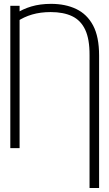

<svg xmlns="http://www.w3.org/2000/svg" viewBox="-20 -757 556 981"><path d="M486.3 203.6H437.5V-475.1Q438 -557.1 415.3 -605.2Q392.6 -653.3 348.4 -674.3Q304.2 -695.3 238.8 -695.3Q187 -695.3 144.3 -682.9Q101.6 -670.4 67.4 -647L60.5 -687Q94.7 -710.4 139.9 -723.9Q185.1 -737.3 240.7 -737.3Q314.5 -737.3 369.6 -710.9Q424.8 -684.6 455.6 -627Q486.3 -569.3 486.3 -473.6ZM80.1 -727.5V0H32.7V-727.5Z"/></svg>

Font: Inter 28pt ExtraLight
Style: Regular
Weight: 250
Designer: Rasmus Andersson
Foundry: rsms
Version: Version 4.001;git-66647c0bb